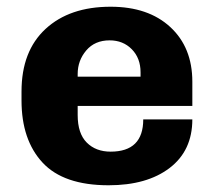

<svg xmlns="http://www.w3.org/2000/svg" viewBox="-20 -541 640 571"><path d="M303 10Q169 10 106.5 -57.5Q44 -125 44 -242V-269Q44 -389 115.5 -455Q187 -521 309 -521Q421 -521 486.5 -460.5Q552 -400 552 -298V-226H211V-199Q211 -144 238 -117Q265 -90 309 -90Q406 -90 406 -186H552Q552 -93 484.5 -41.5Q417 10 303 10ZM211 -313H398V-326Q398 -368 372 -394.5Q346 -421 306 -421Q262 -421 236.5 -391Q211 -361 211 -321Z"/></svg>

Font: Chivo Mono
Style: Bold
Weight: 700
Monospace: yes
Designer: Hector Gatti
Foundry: Omnibus-Type
Version: Version 1.008; ttfautohint (v1.8.4.7-5d5b)